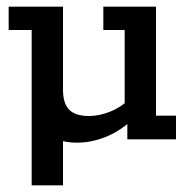

<svg xmlns="http://www.w3.org/2000/svg" viewBox="-20 -418 573 576"><path d="M75 138V-328H6V-398H169V-149Q169 -108 187.5 -89Q206 -70 247 -70Q277 -70 309 -82.5Q341 -95 374 -124L354 -92V-328H290V-398H448V-71H508V0H362V-60L381 -63Q343 -26 299 -8Q255 10 211 10Q180 10 155 1.5Q130 -7 116 -26L169 -52V138Z"/></svg>

Font: Rokkitt SemiBold Medium
Style: Regular
Weight: 500
Version: Version 3.103